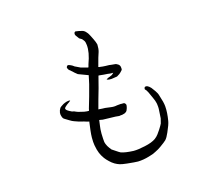

<svg xmlns="http://www.w3.org/2000/svg" viewBox="-110 -882 1221 1077"><g transform="rotate(-15 500.0 -344.0)"><path d="M279 -313Q294 -310 300 -306Q315 -300 319 -300Q322 -299 344 -294Q363 -291 370 -292H371L372 -294L374 -304Q375 -307 393 -369Q410 -431 411 -436Q412 -443 416 -459Q420 -475 421 -483L422 -485L420 -486L364 -507Q362 -509 348 -520Q337 -531 330 -536V-537Q323 -541 319 -546V-547Q316 -551 314 -556Q314 -560 316 -564Q319 -569 323 -570Q329 -570 337 -566Q347 -562 353 -557Q359 -552 363 -551L388 -539Q416 -532 428 -528H431L432 -530Q434 -540 436 -545Q460 -610 455 -652Q452 -668 452 -669Q449 -677 446 -680Q445 -682 442 -685Q439 -688 438 -690Q436 -692 423 -699Q421 -701 409 -718Q403 -727 406 -735V-736Q408 -740 413 -742Q416 -741 432 -739Q444 -737 449 -735Q454 -735 463 -729Q468 -726 476 -716L477 -715Q480 -712 488 -697Q491 -691 500 -673Q504 -665 508 -655Q513 -641 513 -639Q514 -614 509 -597L499 -566Q494 -548 486 -518L485 -516L488 -515Q490 -515 492 -514L493 -513L494 -514Q497 -514 510 -512Q514 -512 527 -511Q552 -511 558 -509Q572 -508 579 -507Q585 -507 590 -504Q593 -503 600 -498H599H600Q604 -493 605 -492Q607 -489 608 -484Q608 -485 608 -484.5Q608 -484 608 -484Q609 -476 609 -472Q609 -468 608 -466Q598 -454 589 -447Q575 -438 573 -437L540 -432H536Q535 -432 533.5 -432Q532 -432 532 -432H528Q526 -432 522.5 -432.5Q519 -433 517 -434Q515 -434 513 -436Q513 -437 513 -437Q516 -439 520 -441Q525 -444 532 -446L545 -452H546L553 -458L558 -463H551Q545 -463 543 -463H542H541Q532 -464 526 -465Q503 -466 479 -469Q477 -469 476 -469H474L473 -467Q473 -467 473 -466Q456 -397 439 -341Q430 -310 425 -289L424 -286H427Q447 -284 463 -284L494 -280Q514 -277 531 -281Q546 -283 553 -283Q559 -282 568 -283Q575 -283 578 -279Q583 -273 583 -269Q582 -257 579 -249Q575 -236 570 -232Q566 -229 560 -226Q554 -224 545 -222Q537 -222 528 -220L507 -222L433 -224Q424 -225 416 -227H413V-225L409 -195Q406 -177 406 -150Q407 -115 409 -100Q411 -90 419 -75Q427 -62 437 -50Q439 -48 455 -38Q477 -23 482 -21Q506 -12 555 -10Q582 -10 622 -19Q665 -28 687 -44Q699 -53 708 -65Q715 -74 724 -88Q738 -110 742 -119Q745 -129 749 -147Q750 -159 751 -180Q753 -207 752 -213Q750 -236 748 -239Q747 -247 736 -271Q728 -290 720 -306Q711 -323 707 -325Q704 -326 705 -334H706Q706 -340 710 -341Q717 -343 724 -340Q733 -336 743 -325Q750 -316 760 -302Q771 -287 775 -271Q789 -230 791 -206Q794 -169 786 -122Q783 -102 764 -60Q753 -34 742 -22Q733 -13 705 7Q690 18 669 28Q655 36 629 43Q596 53 564 54Q548 54 501 49Q473 46 460 42Q447 38 433 30Q418 21 406 9Q393 -3 384 -15Q371 -33 364 -50Q356 -69 351 -98Q348 -115 348 -142Q348 -158 351 -184.5Q354 -211 357 -231L358 -233L355 -234Q354 -234 354 -234Q354 -234 353 -234H354Q344 -236 330 -241Q317 -245 303 -248Q302 -248 302 -248H303Q303 -248 302.5 -248Q302 -248 302 -248Q289 -252 276 -257Q266 -260 250 -270L227 -284Q219 -288 215 -299Q210 -311 211 -323Q213 -338 221 -350Q225 -355 243 -366Q253 -371 263 -374Q275 -377 282 -376Q284 -375 284 -374.5Q284 -374 284 -374L275 -367Q264 -360 261 -357Q247 -345 246 -342Q243 -335 253 -327Q261 -321 278 -313ZM608 -485Q608 -485 608 -485Z"/></g></svg>

Font: ToneOZ-Pinyin-Tsuipita-TC
Style: Regular
Weight: 400
Designer: ÂÆ£ÂøóÂáåJeffrey Xuan(jeffreyx@gmail.com, ToneOZ.com) ÈòøÂù§(cjkFonts)
Foundry: ToneOZ
Version: Version 0.24071